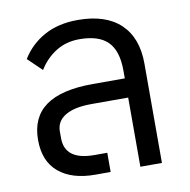

<svg xmlns="http://www.w3.org/2000/svg" viewBox="-69 -650 711 719"><g transform="rotate(-10 286.0 -291.0)"><path d="M490 -378V0H408V-263H269Q203 -263 168.5 -242Q134 -221 134 -183V-157Q134 -73 246 -73H295V0H236Q148 0 98 -42Q48 -84 48 -165Q48 -251 107 -293.5Q166 -336 286 -336H408V-366Q408 -441 373.5 -475.5Q339 -510 266 -510Q215 -510 176 -485.5Q137 -461 112 -420L59 -471Q91 -523 144.5 -552.5Q198 -582 272 -582Q378 -582 434 -529Q490 -476 490 -378Z"/></g></svg>

Font: Anuphan
Style: Regular
Weight: 400
Designer: Cadson Demak
Version: Version 3.001;July 28, 2024;FontCreator 15.0.0.2974 64-bit